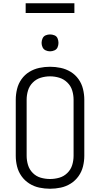

<svg xmlns="http://www.w3.org/2000/svg" viewBox="-20 -1154 616 1182"><path d="M288 8Q321 8 354 1Q387 -6 415.5 -24Q444 -42 463.5 -69.5Q483 -97 491 -129.5Q499 -162 499 -195V-540Q499 -573 491 -606Q483 -639 463.5 -666.5Q444 -694 415.5 -711.5Q387 -729 354 -736Q321 -743 288 -743Q255 -743 222 -736Q189 -729 160.5 -711.5Q132 -694 112.5 -666.5Q93 -639 85 -606Q77 -573 77 -540V-195Q77 -162 85 -129.5Q93 -97 112.5 -69.5Q132 -42 160.5 -24Q189 -6 222 1Q255 8 288 8ZM288 -52Q259 -52 231 -60Q203 -68 182 -89Q161 -110 152.5 -138Q144 -166 144 -195V-540Q144 -569 152.5 -597Q161 -625 182 -646Q203 -667 231 -675.5Q259 -684 288 -684Q317 -684 345 -675.5Q373 -667 394.5 -646Q416 -625 424.5 -597Q433 -569 433 -540V-195Q433 -166 424.5 -138Q416 -110 394.5 -89Q373 -68 345 -60Q317 -52 288 -52ZM288 -838Q302 -838 315.5 -844Q329 -850 334.5 -863Q340 -876 340 -890Q340 -904 334.5 -917.5Q329 -931 315.5 -936.5Q302 -942 288 -942Q274 -942 261 -936.5Q248 -931 242 -917.5Q236 -904 236 -890Q236 -876 242 -863Q248 -850 261 -844Q274 -838 288 -838ZM138 -1074H438V-1134H138Z"/></svg>

Font: Iosevka Sparkle Light
Style: Regular
Weight: 300
Designer: Belleve Invis
Foundry: Belleve Invis
Version: Version 4.5.0; ttfautohint (v1.8.3)